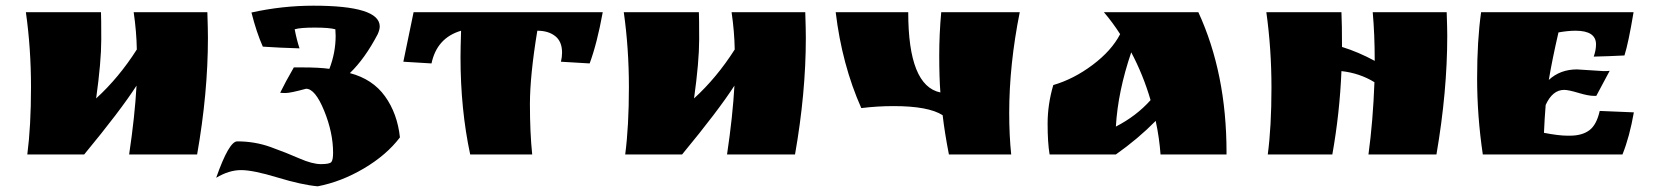

<svg xmlns="http://www.w3.org/2000/svg" viewBox="-20 -543 5820 675"><path d="M76 0Q89 -100 89 -236.5Q89 -373 71 -500H335Q336 -482 336 -404Q336 -326 318 -197Q398 -270 461 -369Q460 -431 450 -500H709Q711 -440 711 -410Q711 -216 673 0H434Q454 -134 460 -242Q404 -155 276 0Z M1160 -417 1159 -440Q1138 -446 1086.5 -446Q1035 -446 1016 -440Q1023 -403 1033 -373Q963 -375 904 -379Q882 -428 864 -499Q972 -523 1082 -523Q1315 -523 1315 -450Q1315 -439 1308 -423Q1263 -337 1210 -286Q1290 -265 1333.5 -204.5Q1377 -144 1386 -60Q1339 2 1259.5 49Q1180 96 1097 112Q1041 107 955.5 81Q870 55 827.5 55Q785 55 740 82Q785 -46 814 -46Q876 -46 931.5 -26Q987 -6 1032.5 14Q1078 34 1108.5 34Q1139 34 1145 26.5Q1151 19 1151 -6Q1151 -77 1119.5 -154Q1088 -231 1056 -231Q1001 -216 984.5 -216Q968 -216 965 -217Q983 -254 1013 -306H1044Q1102 -306 1138 -301Q1160 -358 1160 -417Z M1869 -435Q1843 -277 1843 -177Q1843 -77 1851 0H1633Q1599 -159 1599 -342Q1599 -373 1601 -435Q1516 -410 1497 -320L1398 -326L1434 -500H2099Q2079 -390 2053 -320L1952 -326Q1956 -342 1956 -358Q1956 -397 1932 -416Q1908 -435 1869 -435Z M2178 0Q2191 -100 2191 -236.5Q2191 -373 2173 -500H2437Q2438 -482 2438 -404Q2438 -326 2420 -197Q2500 -270 2563 -369Q2562 -431 2552 -500H2811Q2813 -440 2813 -410Q2813 -216 2775 0H2536Q2556 -134 2562 -242Q2506 -155 2378 0Z M3286 -218Q3282 -271 3282 -347.5Q3282 -424 3289 -500H3565Q3528 -315 3528 -146Q3528 -67 3535 0H3316Q3301 -77 3294 -138Q3244 -170 3122 -170Q3064 -170 3008 -163Q2940 -316 2918 -500H3173Q3173 -241 3286 -218Z M4292 -8V0H4060Q4056 -57 4043 -118Q3981 -55 3903 0H3670Q3663 -41 3663 -108.5Q3663 -176 3683 -244Q3755 -265 3821.5 -315Q3888 -365 3918 -423Q3891 -465 3861 -500H4193Q4292 -285 4292 -8ZM4025 -191Q3999 -280 3957 -359Q3910 -221 3903 -98Q3975 -135 4025 -191Z M5068 -417Q5068 -221 5030 0H4791Q4807 -118 4812 -254Q4760 -286 4696 -293Q4690 -146 4664 0H4437Q4450 -98 4450 -234.5Q4450 -371 4432 -500H4696Q4698 -459 4698 -378Q4756 -360 4813 -329Q4813 -422 4806 -500H5066Q5068 -444 5068 -417Z M5524 -299 5618 -293Q5632 -293 5639 -294L5592 -206H5583Q5564 -206 5529 -216.5Q5494 -227 5479 -227Q5438 -227 5414 -174Q5410 -125 5408 -76Q5460 -66 5490 -66H5499Q5542 -66 5567.5 -85Q5593 -104 5604 -153L5724 -148Q5709 -62 5684 0H5193Q5173 -135 5173 -268Q5173 -401 5187 -500H5723Q5705 -392 5691 -348Q5632 -345 5583 -344Q5591 -367 5591 -387Q5591 -435 5519 -435Q5492 -435 5459 -429Q5437 -334 5425 -262Q5465 -299 5524 -299Z"/></svg>

Font: Ruslan Display
Style: Regular
Weight: 400
Designer: Denis Masharov, Vladimir Rabdu
Foundry: Denis Masharov, Vladimir Rabdu
Version: Version 1.000; ttfautohint (v1.4.1)